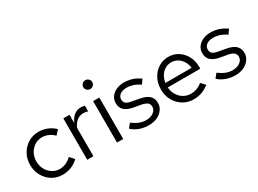

<svg xmlns="http://www.w3.org/2000/svg" viewBox="-37 -1330 2628 1958"><g transform="rotate(-30 1277.0 -351.5)"><path d="M294 8Q226 8 171.5 -25.5Q117 -59 85 -116.5Q53 -174 53 -244Q53 -315 85 -372Q117 -429 171.5 -462.5Q226 -496 294 -496Q348 -496 397 -476Q446 -456 482 -420L435 -369Q409 -398 372 -414Q335 -430 297 -430Q249 -430 210.5 -405Q172 -380 149 -338Q126 -296 126 -244Q126 -192 149 -150Q172 -108 210.5 -83Q249 -58 297 -58Q335 -58 372 -74.5Q409 -91 435 -119L482 -68Q446 -32 397 -12Q348 8 294 8Z M584 0V-488H657V-388Q676 -439 711.5 -467.5Q747 -496 793 -496Q806 -496 817 -494.5Q828 -493 839 -489V-423Q827 -427 813.5 -429.5Q800 -432 788 -432Q743 -432 709.5 -406Q676 -380 657 -333V0Z M935 0V-488H1008V0ZM972 -609Q950 -609 934.5 -624.5Q919 -640 919 -661Q919 -682 934.5 -697.5Q950 -713 972 -713Q994 -713 1009.5 -697.5Q1025 -682 1025 -661Q1025 -640 1009.5 -624.5Q994 -609 972 -609Z M1309 10Q1249 10 1198 -8.5Q1147 -27 1111 -62L1150 -110Q1194 -78 1231 -63.5Q1268 -49 1307 -49Q1360 -49 1395 -74Q1430 -99 1430 -138Q1430 -168 1409.5 -185Q1389 -202 1342 -211L1262 -225Q1191 -238 1157.5 -269Q1124 -300 1124 -353Q1124 -395 1146.5 -427Q1169 -459 1209 -477.5Q1249 -496 1300 -496Q1350 -496 1395 -481.5Q1440 -467 1486 -435L1450 -384Q1412 -411 1374 -423.5Q1336 -436 1297 -436Q1249 -436 1220 -415Q1191 -394 1191 -358Q1191 -328 1209.5 -312Q1228 -296 1275 -288L1357 -273Q1431 -260 1465 -228Q1499 -196 1499 -142Q1499 -99 1474 -64.5Q1449 -30 1406 -10Q1363 10 1309 10Z M1835 10Q1767 10 1712 -23.5Q1657 -57 1625 -114.5Q1593 -172 1593 -244Q1593 -316 1623.5 -373Q1654 -430 1706 -463Q1758 -496 1823 -496Q1887 -496 1937.5 -463.5Q1988 -431 2017.5 -375.5Q2047 -320 2047 -250V-228H1664Q1668 -178 1691.5 -138.5Q1715 -99 1753.5 -76.5Q1792 -54 1838 -54Q1876 -54 1911.5 -67.5Q1947 -81 1972 -104L2018 -55Q1976 -22 1931 -6Q1886 10 1835 10ZM1666 -280H1975Q1967 -346 1924.5 -389.5Q1882 -433 1822 -433Q1761 -433 1718.5 -390.5Q1676 -348 1666 -280Z M2328 10Q2268 10 2217 -8.5Q2166 -27 2130 -62L2169 -110Q2213 -78 2250 -63.5Q2287 -49 2326 -49Q2379 -49 2414 -74Q2449 -99 2449 -138Q2449 -168 2428.5 -185Q2408 -202 2361 -211L2281 -225Q2210 -238 2176.5 -269Q2143 -300 2143 -353Q2143 -395 2165.5 -427Q2188 -459 2228 -477.5Q2268 -496 2319 -496Q2369 -496 2414 -481.5Q2459 -467 2505 -435L2469 -384Q2431 -411 2393 -423.5Q2355 -436 2316 -436Q2268 -436 2239 -415Q2210 -394 2210 -358Q2210 -328 2228.5 -312Q2247 -296 2294 -288L2376 -273Q2450 -260 2484 -228Q2518 -196 2518 -142Q2518 -99 2493 -64.5Q2468 -30 2425 -10Q2382 10 2328 10Z"/></g></svg>

Font: Red Hat Text VF
Style: Regular
Weight: 400
Designer: Pentagram, MCKL
Foundry: Pentagram, MCKL
Version: Version 1.023